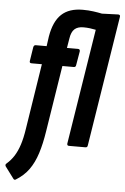

<svg xmlns="http://www.w3.org/2000/svg" viewBox="-85 -733 630 970"><g transform="rotate(5 229.5 -248.5)"><path d="M217 -399 164 -64Q154 1 138.5 49.5Q123 98 98 133Q73 168 32 193Q25 197 20 190L-24 131Q-29 122 -21 116Q1 97 16.5 72.5Q32 48 43 14Q54 -20 61 -67L113 -399H61Q49 -399 51 -410L62 -480Q64 -492 74 -492H129L136 -542Q149 -619 187.5 -655Q226 -691 295 -691Q324 -691 349 -687.5Q374 -684 393 -680L475 -683Q480 -683 483 -680.5Q486 -678 485 -672L380 -11Q379 0 369 0H285Q275 0 276 -11L369 -596Q355 -599 339 -601Q323 -603 306 -603Q277 -603 261 -588.5Q245 -574 240 -540L232 -492H288Q299 -492 298 -480L286 -410Q285 -399 275 -399Z"/></g></svg>

Font: Sofia Sans Condensed
Style: Bold Italic
Weight: 700
Italic angle: -9°
Version: Version 4.100